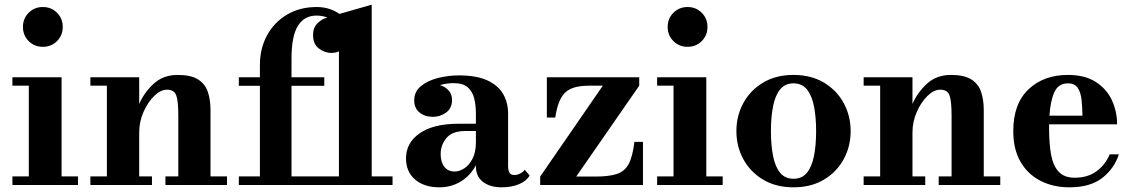

<svg xmlns="http://www.w3.org/2000/svg" viewBox="-20 -790 4838 820"><path d="M78 -675Q78 -711 102.5 -735.5Q127 -760 163 -760Q199 -760 223.5 -735.5Q248 -711 248 -675Q248 -639 223.5 -614.5Q199 -590 163 -590Q127 -590 102.5 -614.5Q78 -639 78 -675ZM33 -36.5H103V-424H33V-460H243V-36.5H313V0H33Z M366 -36.5H436.5V-424H366V-460H574.5V-346Q596 -395.5 636.8 -432.8Q677.5 -470 739 -470Q796 -470 826.2 -450.5Q856.5 -431 867.8 -397.2Q879 -363.5 879 -320V-36.5H949.5V0H686.5V-36.5H741.5V-296.5Q741.5 -359.5 732.5 -383.2Q723.5 -407 693 -407Q666 -407 638.8 -380.5Q611.5 -354 593 -312.2Q574.5 -270.5 574.5 -224V-36.5H629V0H366Z M1000 -36.5H1090V-423.5H1000V-460H1090V-511.5Q1090 -583.5 1120.8 -639.5Q1151.5 -695.5 1206.2 -727.8Q1261 -760 1332 -760Q1362 -760 1386.5 -752Q1411 -744 1429.5 -730.5L1567.5 -770V-36.5H1656.5V0H1000ZM1365 -423.5H1225V-36.5H1427.5V-570.5Q1412.5 -564 1395 -564Q1367 -564 1342 -582.8Q1317 -601.5 1317 -641Q1317 -671.5 1335.8 -690.5Q1354.5 -709.5 1378.5 -715Q1356 -723.5 1332 -723.5Q1279.5 -723.5 1252.2 -679.5Q1225 -635.5 1225 -540V-460H1365Z M1938 -261.5H2012.5V-304.5Q2012.5 -340.5 2005.2 -370Q1998 -399.5 1977.5 -417.2Q1957 -435 1916.5 -435Q1904 -435 1888.8 -433Q1873.5 -431 1859 -426.5Q1881 -420 1895.8 -404Q1910.5 -388 1910.5 -363Q1910.5 -327.5 1885.2 -309.2Q1860 -291 1828.5 -291Q1794 -291 1771.5 -309.8Q1749 -328.5 1749 -361Q1749 -398.5 1777.5 -422Q1806 -445.5 1850 -456.8Q1894 -468 1939.5 -468Q2015.5 -468 2061.8 -446.5Q2108 -425 2129 -388.2Q2150 -351.5 2150 -304.5V-82Q2150 -65 2155 -53.8Q2160 -42.5 2178 -42.5Q2188 -42.5 2200.8 -48.5Q2213.5 -54.5 2221 -65L2242 -40.5Q2228.5 -17 2197 -3.5Q2165.5 10 2122 10Q2073.5 10 2043 -13Q2012.5 -36 2012.5 -80V-84.5Q1989.5 -40.5 1948.5 -15.2Q1907.5 10 1856.5 10Q1791.5 10 1752.8 -23.2Q1714 -56.5 1714 -113.5Q1714 -180.5 1772.8 -221Q1831.5 -261.5 1938 -261.5ZM1922 -57.5Q1941.5 -57.5 1962.5 -70.8Q1983.5 -84 1998 -112Q2012.5 -140 2012.5 -183V-230.5H1968Q1911 -230.5 1886.5 -200.2Q1862 -170 1862 -133Q1862 -97.5 1877.8 -77.5Q1893.5 -57.5 1922 -57.5Z M2494.5 -424Q2423.5 -424 2393 -394Q2362.5 -364 2351.5 -288H2315.5V-460H2710V-424L2441 -36H2523.5Q2581.5 -36 2615 -47.2Q2648.5 -58.5 2665.2 -90.2Q2682 -122 2689.5 -184H2726V0H2287V-36L2554.5 -424Z M2831.5 -675Q2831.5 -711 2856 -735.5Q2880.5 -760 2916.5 -760Q2952.5 -760 2977 -735.5Q3001.5 -711 3001.5 -675Q3001.5 -639 2977 -614.5Q2952.5 -590 2916.5 -590Q2880.5 -590 2856 -614.5Q2831.5 -639 2831.5 -675ZM2786.5 -36.5H2856.5V-424H2786.5V-460H2996.5V-36.5H3066.5V0H2786.5Z M3125 -230Q3125 -295 3154.5 -349.5Q3184 -404 3238.8 -437Q3293.5 -470 3369 -470Q3444.5 -470 3499.2 -437Q3554 -404 3583.5 -349.5Q3613 -295 3613 -230Q3613 -165 3583.5 -110.5Q3554 -56 3499.2 -23Q3444.5 10 3369 10Q3293.5 10 3238.8 -23Q3184 -56 3154.5 -110.5Q3125 -165 3125 -230ZM3272.5 -230Q3272.5 -170.5 3281.5 -124.5Q3290.5 -78.5 3311.5 -52.5Q3332.5 -26.5 3369 -26.5Q3405.5 -26.5 3426.5 -52.5Q3447.5 -78.5 3456.5 -124.5Q3465.5 -170.5 3465.5 -230Q3465.5 -289.5 3456.5 -335.5Q3447.5 -381.5 3426.5 -407.8Q3405.5 -434 3369 -434Q3332.5 -434 3311.5 -407.8Q3290.5 -381.5 3281.5 -335.5Q3272.5 -289.5 3272.5 -230Z M3668.5 -36.5H3739V-424H3668.5V-460H3877V-346Q3898.5 -395.5 3939.2 -432.8Q3980 -470 4041.5 -470Q4098.5 -470 4128.8 -450.5Q4159 -431 4170.2 -397.2Q4181.5 -363.5 4181.5 -320V-36.5H4252V0H3989V-36.5H4044V-296.5Q4044 -359.5 4035 -383.2Q4026 -407 3995.5 -407Q3968.5 -407 3941.2 -380.5Q3914 -354 3895.5 -312.2Q3877 -270.5 3877 -224V-36.5H3931.5V0H3668.5Z M4758.5 -131Q4739 -70 4687.5 -30Q4636 10 4547 10Q4478 10 4423.8 -17.8Q4369.5 -45.5 4338.5 -99Q4307.5 -152.5 4307.5 -230Q4307.5 -346.5 4372.2 -408.2Q4437 -470 4541 -470Q4613.5 -470 4660 -440Q4706.5 -410 4728.8 -361.8Q4751 -313.5 4751 -259H4460.5Q4460.5 -250 4460.5 -240Q4460.5 -175.5 4469.2 -128.5Q4478 -81.5 4501.8 -56.2Q4525.5 -31 4570 -31Q4625.5 -31 4663 -58.5Q4700.5 -86 4719.5 -131ZM4541 -434Q4500 -434 4483 -396.2Q4466 -358.5 4462 -296H4603Q4602.5 -331.5 4599.2 -363Q4596 -394.5 4583.2 -414.2Q4570.5 -434 4541 -434Z"/></svg>

Font: Bodoni* 06pt
Style: Bold
Weight: 700
Version: Version 2.3